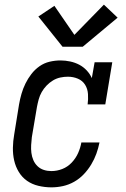

<svg xmlns="http://www.w3.org/2000/svg" viewBox="-20 -798 540 826"><path d="M201 8Q173 8 145.5 1.5Q118 -5 96.5 -20Q75 -35 61 -58Q47 -81 41 -107.5Q35 -134 35.5 -162.5Q36 -191 41 -219L62 -349Q66 -372 72.5 -394.5Q79 -417 89.5 -438.5Q100 -460 115 -479.5Q130 -499 150 -513Q170 -527 193.5 -532.5Q217 -538 240 -538Q261 -538 282 -533.5Q303 -529 321 -519.5Q339 -510 353 -495Q367 -480 375 -462L387 -530H463L433 -349H357Q360 -371 358.5 -393.5Q357 -416 346 -433.5Q335 -451 315 -459.5Q295 -468 272 -468Q256 -468 239.5 -464.5Q223 -461 208 -452Q193 -443 180.5 -430Q168 -417 159.5 -402Q151 -387 146.5 -370.5Q142 -354 139 -338L117 -208Q115 -191 114 -174Q113 -157 115 -140.5Q117 -124 123.5 -109Q130 -94 141.5 -83Q153 -72 168.5 -67Q184 -62 201 -62Q225 -62 248 -71Q271 -80 288.5 -98.5Q306 -117 316 -139.5Q326 -162 330 -185H408Q403 -160 394.5 -136.5Q386 -113 372.5 -90.5Q359 -68 340.5 -48.5Q322 -29 299 -16Q276 -3 251 2.5Q226 8 201 8ZM249 -597 145 -727 214 -773 300 -648 427 -778 486 -722 336 -597Z"/></svg>

Font: Iosevka Slab Oblique
Style: Regular
Weight: 400
Italic angle: -9°
Monospace: yes
Designer: Belleve Invis
Foundry: Belleve Invis
Version: Version 11.1.1; ttfautohint (v1.8.3)